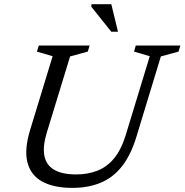

<svg xmlns="http://www.w3.org/2000/svg" viewBox="-20 -904 898 934"><path d="M207.5 -258.5Q187 -190.5 196 -145.5Q205 -100.5 243.8 -78Q282.5 -55.5 350.5 -55.5Q408 -55.5 454.2 -73.8Q500.5 -92 535 -133.8Q569.5 -175.5 591.5 -246.5L708.5 -630.5L632 -653L640.5 -682.5H857.5L848.5 -653L762.5 -629.5L644 -240Q617 -150.5 573.5 -95.2Q530 -40 469.5 -15Q409 10 332 10Q243 10 186.8 -20Q130.5 -50 113.8 -112.8Q97 -175.5 127 -273.5L236 -630.5L159.5 -653L169 -682.5H416L407 -653L321 -629.5ZM554 -749.5H521.5L424 -871.5L425 -883.5H521.5Z"/></svg>

Font: Newsreader 14pt
Style: Italic
Weight: 400
Italic angle: -17°
Designer: Hugues Gentile
Foundry: Production Type
Version: Version 1.003